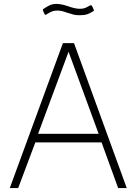

<svg xmlns="http://www.w3.org/2000/svg" viewBox="-20 -963 699 983"><path d="M302 -742H359L629 0H585L500 -234H161L73 0H30ZM485 -278 331 -698 175 -278ZM388 -885Q370 -885 357.5 -888Q345 -891 324 -898Q295 -909 274 -909Q258 -909 247.5 -905Q237 -901 229.5 -896Q222 -891 218 -889Q214 -887 212 -887Q210 -887 207 -893L200 -909Q199 -912 199.5 -914Q200 -916 202 -917Q221 -930 235.5 -936.5Q250 -943 270 -943Q293 -943 329 -931Q364 -918 389 -918Q404 -918 414 -921.5Q424 -925 439 -934Q442 -936 446 -936Q449 -936 452 -931L460 -913Q461 -912 461 -910Q461 -907 455 -904Q441 -895 426.5 -890Q412 -885 388 -885Z"/></svg>

Font: Morrison Thin
Style: Regular
Weight: 100
Designer: Pablo Impallari, Rodrigo Fuenzalida (Modified by Dan O. Williams)
Version: Version 0.03;June 6, 2019;FontCreator 11.5.0.2425 64-bit; tt